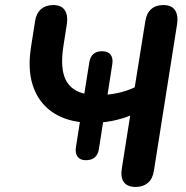

<svg xmlns="http://www.w3.org/2000/svg" viewBox="-20 -733 736 761"><path d="M518 8Q485 8 471 -11Q457 -30 463 -66L496 -275Q473 -265 441.5 -257.5Q410 -250 375 -247L390 -258L372 -142Q365 -98 320 -98Q298 -98 287.5 -112Q277 -126 281 -150L298 -258L308 -248Q233 -255 182 -292.5Q131 -330 110 -394.5Q89 -459 103 -547L119 -649Q124 -681 143 -697Q162 -713 191 -713Q223 -713 236.5 -693Q250 -673 245 -638L231 -548Q218 -462 240.5 -416.5Q263 -371 323 -360L313 -354L334 -486Q341 -530 385 -530Q408 -530 418.5 -516Q429 -502 425 -478L405 -350L394 -357Q425 -359 456 -366.5Q487 -374 514 -387L556 -649Q561 -681 579.5 -697Q598 -713 627 -713Q660 -713 673.5 -693Q687 -673 682 -638L590 -56Q585 -24 566 -8Q547 8 518 8Z"/></svg>

Font: Nunito ExtraLight
Style: Italic
Weight: 200
Italic angle: -9°
Designer: Vernon Adams
Foundry: Vernon Adams
Version: Version 3.602